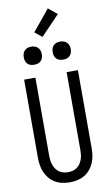

<svg xmlns="http://www.w3.org/2000/svg" viewBox="-123 -1243 746 1308"><g transform="rotate(-10 250.0 -588.5)"><path d="M250 8Q224 8 198 2.5Q172 -3 149.5 -16Q127 -29 110 -49Q93 -69 82.5 -93Q72 -117 68 -143Q64 -169 64 -195V-735H142V-195Q142 -179 144 -162.5Q146 -146 151.5 -131Q157 -116 166 -102.5Q175 -89 188.5 -79.5Q202 -70 218 -66Q234 -62 250 -62Q266 -62 282 -66Q298 -70 311.5 -79.5Q325 -89 334 -102.5Q343 -116 348.5 -131Q354 -146 356 -162.5Q358 -179 358 -195V-735H436V-195Q436 -169 432 -143Q428 -117 417.5 -93Q407 -69 390 -49Q373 -29 350.5 -16Q328 -3 302 2.5Q276 8 250 8ZM350 -823Q337 -823 325 -826.5Q313 -830 304 -839Q295 -848 291.5 -860Q288 -872 288 -885Q288 -898 291.5 -910Q295 -922 304 -931Q313 -940 325 -944Q337 -948 350 -948Q363 -948 375 -944Q387 -940 396 -931Q405 -922 409 -910Q413 -898 413 -885Q413 -872 409 -860Q405 -848 396 -839Q387 -830 375 -826.5Q363 -823 350 -823ZM150 -823Q137 -823 125 -826.5Q113 -830 104 -839Q95 -848 91.5 -860Q88 -872 88 -885Q88 -898 91.5 -910Q95 -922 104 -931Q113 -940 125 -944Q137 -948 150 -948Q163 -948 175 -944Q187 -940 196 -931Q205 -922 209 -910Q213 -898 213 -885Q213 -872 209 -860Q205 -848 196 -839Q187 -830 175 -826.5Q163 -823 150 -823ZM238 -1000 188 -1040 307 -1185 368 -1135Z"/></g></svg>

Font: Iosevka NFM
Style: Regular
Weight: 400
Monospace: yes
Designer: Belleve Invis
Foundry: Belleve Invis
Version: Version 29.0.4; ttfautohint (v1.8.4);Nerd Fonts 3.3.0